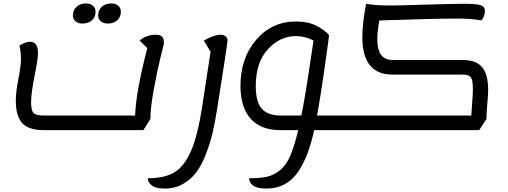

<svg xmlns="http://www.w3.org/2000/svg" viewBox="-20 -732 2954 1117"><path d="M607 -595Q582 -595 566.5 -608Q551 -621 551 -642Q551 -673 572.5 -692.5Q594 -712 627 -712Q652 -712 667.5 -699Q683 -686 683 -664Q683 -633 662 -614Q641 -595 607 -595ZM460 -595Q435 -595 419.5 -608Q404 -621 404 -642Q404 -673 425.5 -692.5Q447 -712 480 -712Q505 -712 520.5 -699Q536 -686 536 -664Q536 -633 515 -614Q494 -595 460 -595ZM233 25Q147 25 109.5 -15.5Q72 -56 72 -147Q72 -197 87 -273Q102 -349 102 -391Q102 -429 93 -467Q128 -489 155 -489Q201 -489 201 -423Q201 -388 181 -290Q161 -192 161 -136Q161 -88 175.5 -74Q190 -60 233 -60H766Q771 -200 837 -452L792 -496Q832 -530 887 -530Q912 -530 923 -518.5Q934 -507 934 -480Q934 -479 914 -398.5Q894 -318 874.5 -211Q855 -104 855 -40L814 25Z M939 365Q885 365 862.5 346.5Q840 328 840 305Q938 305 995.5 270Q1053 235 1091.5 146Q1130 57 1156 -110Q1188 -316 1205 -431L1166 -496Q1226 -530 1264 -530Q1282 -530 1293 -520Q1304 -510 1304 -499Q1304 -482 1243 -97Q1231 -20 1217 39.5Q1203 99 1178.5 163Q1154 227 1123 269Q1092 311 1045 338Q998 365 939 365Z M1529 365Q1474 365 1451.5 346.5Q1429 328 1429 305Q1496 305 1536 295.5Q1576 286 1611.5 256Q1647 226 1670 171.5Q1693 117 1715 25H1610Q1498 25 1438.5 -41Q1379 -107 1379 -232Q1379 -394 1470.5 -500.5Q1562 -607 1702 -607Q1773 -607 1822 -581.5Q1871 -556 1894 -528Q1894 -520 1885 -454Q1876 -388 1861 -285Q1846 -182 1831 -97Q1827 -70 1824 -60H1986Q2002 -60 1996 -18Q1988 25 1972 25H1808Q1791 100 1770.5 156Q1750 212 1718 262Q1686 312 1638.5 338.5Q1591 365 1529 365ZM1610 -60H1733Q1737 -76 1743 -110Q1765 -229 1804 -496Q1756 -522 1702 -522Q1608 -522 1538 -445Q1468 -368 1468 -231Q1468 -137 1504 -98.5Q1540 -60 1610 -60Z M1973 25Q1957 25 1963 -17Q1971 -60 1987 -60H2722Q2723 -86 2727 -136Q2731 -186 2731 -214Q2731 -267 2719 -282.5Q2707 -298 2673 -298H2264Q2088 -298 2088 -516Q2088 -596 2110 -710Q2163 -700 2254 -700Q2299 -700 2455.5 -705Q2612 -710 2677 -710Q2751 -710 2776 -702Q2801 -694 2801 -668Q2801 -639 2781 -613Q2726 -624 2645 -624Q2506 -624 2187 -613Q2175 -551 2175 -503Q2175 -383 2264 -383H2673Q2749 -383 2784.5 -341.5Q2820 -300 2820 -208Q2820 -181 2815 -128.5Q2810 -76 2810 -40L2768 25Z"/></svg>

Font: Lemonada Light
Style: Regular
Weight: 300
Designer: Mohamed Gaber (Arabic), Eduardo Tunni (Latin)
Foundry: Kief Type Foundry
Version: Version 4.004